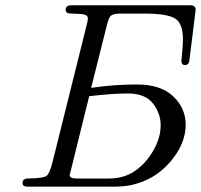

<svg xmlns="http://www.w3.org/2000/svg" viewBox="-20 -703 757 723"><path d="M64.9 -13.2Q64.9 -31.2 85.9 -30.8Q144 -31.7 155.5 -40.8Q167 -49.8 178.2 -94.2L304.2 -600.1Q311 -626 311 -632.8Q311 -644 300 -647.5Q289.1 -650.9 252.9 -651.9Q237.8 -651.9 232.9 -654.8Q227.1 -658.7 227.1 -665.8Q227.1 -672.9 231.9 -678.2Q235.8 -683.1 252 -683.1H695.8Q716.8 -683.1 716.8 -666L692.9 -473.1Q689.9 -458 676.8 -458Q662.6 -458 663.1 -474.1Q663.1 -479 666 -506.6Q668.9 -534.2 668.9 -554.2Q668.9 -617.2 637.5 -634.5Q606 -651.9 523.9 -651.9H432.1Q404.3 -651.9 395 -641.1Q389.2 -634.3 382.6 -608.6Q376 -583 323.2 -372.1Q411.1 -385.3 497.1 -384.8Q585 -384.8 632.1 -340.3Q679.2 -295.9 679.2 -232.9Q679.2 -161.1 620.6 -93Q562 -24.9 473.1 -5.9Q445.3 0 402.8 0H85Q64.9 0 64.9 -13.2ZM242.2 -43Q242.2 -30.8 269 -30.8H390.1Q445.3 -30.8 486.1 -57.9Q526.9 -85 555.9 -133.5Q585 -182.1 585 -231.9Q585 -275.9 555.9 -313.5Q526.9 -351.1 460.9 -351.1Q405.8 -351.1 315.9 -340.8Q242.2 -43.9 242.2 -43Z"/></svg>

Font: CMU Classical Serif
Style: Italic
Weight: 500
Italic angle: -14.04°
Version: Version 0.7.0